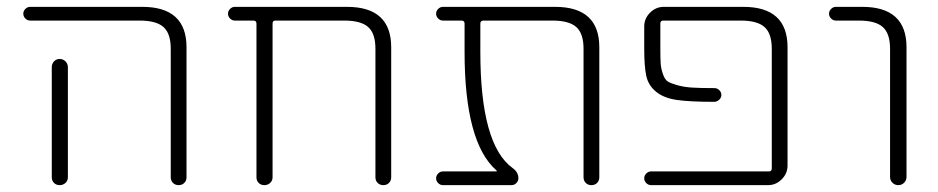

<svg xmlns="http://www.w3.org/2000/svg" viewBox="-20 -540 2737 560"><path d="M131 -344Q131 -354 137.5 -361Q144 -368 154 -368Q164 -368 171 -361Q178 -354 178 -344V-47V-23Q178 -13 171 -6.5Q164 0 154 0Q144 0 137.5 -6.5Q131 -13 131 -23V-47ZM68 -480Q60 -480 54 -486Q48 -492 48 -500Q48 -508 54 -514Q60 -520 68 -520H395Q524 -520 524 -402V-23Q524 -13 517.5 -6.5Q511 0 501 0Q491 0 484.5 -6.5Q478 -13 478 -23V-398Q478 -442 457 -461Q436 -480 387 -480Z M665 -480Q657 -480 651 -486Q645 -492 645 -500Q645 -508 651 -514Q657 -520 665 -520H992Q1121 -520 1121 -402V-23Q1121 -13 1114.5 -6.5Q1108 0 1098 0Q1088 0 1081.5 -6.5Q1075 -13 1075 -23V-398Q1075 -442 1054 -461Q1033 -480 984 -480H783Q775 -480 775 -471V-23Q775 -13 768 -6.5Q761 0 751 0Q741 0 734.5 -6.5Q728 -13 728 -23V-471Q728 -480 719 -480Z M1428 -40Q1429 -40 1429 -41Q1429 -42 1428 -43Q1335 -124 1335 -389V-471Q1335 -480 1326 -480H1272Q1264 -480 1258 -486Q1252 -492 1252 -500Q1252 -508 1258 -514Q1264 -520 1272 -520H1599Q1728 -520 1728 -402V-23Q1728 -13 1721.5 -6.5Q1715 0 1705 0Q1695 0 1688.5 -6.5Q1682 -13 1682 -23V-398Q1682 -442 1661 -461Q1640 -480 1591 -480H1390Q1381 -480 1381 -471V-389Q1381 -118 1475 -50Q1492 -38 1492 -20Q1492 -12 1486 -6Q1480 0 1472 0H1272Q1264 0 1258 -6Q1252 -12 1252 -20Q1252 -28 1258 -34Q1264 -40 1272 -40Z M2223 -40Q2231 -40 2231 -49V-398Q2231 -442 2210 -461Q2189 -480 2140 -480H1914Q1906 -480 1906 -471V-398Q1906 -369 1907 -354.5Q1908 -340 1913.5 -324Q1919 -308 1927.5 -302.5Q1936 -297 1955.5 -291.5Q1975 -286 1999 -284.5Q2023 -283 2064 -283Q2072 -283 2078 -277Q2084 -271 2084 -263Q2084 -255 2077.5 -249Q2071 -243 2063 -243Q1992 -243 1954 -248.5Q1916 -254 1893.5 -272.5Q1871 -291 1865 -318.5Q1859 -346 1859 -398V-463Q1859 -486 1876 -503Q1893 -520 1916 -520H2148Q2277 -520 2277 -402V-57Q2277 -34 2260 -17Q2243 0 2220 0H1879Q1871 0 1865 -6Q1859 -12 1859 -20Q1859 -28 1865 -34Q1871 -40 1879 -40Z M2418 -480Q2410 -480 2404 -486Q2398 -492 2398 -500Q2398 -508 2404 -514Q2410 -520 2418 -520H2495Q2624 -520 2624 -402V-24Q2624 -14 2617 -7Q2610 0 2600 0Q2590 0 2583 -7Q2576 -14 2576 -24V-398Q2576 -442 2555 -461Q2534 -480 2485 -480Z"/></svg>

Font: Rounded Mplus 1c Light
Style: Regular
Weight: 300
Version: Version 1.059.20150529